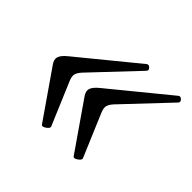

<svg xmlns="http://www.w3.org/2000/svg" viewBox="-99 -501 586 586"><g transform="rotate(45 194.0 -207.5)"><path d="M139 -29 33 -182Q23 -196 26.5 -207.5Q30 -219 47 -233L234 -386Q240 -391 247 -384Q254 -377 248 -371L113 -228Q103 -217 100.5 -207.5Q98 -198 105 -182L163 -45Q165 -39 154 -31.5Q143 -24 139 -29ZM276 -29 170 -182Q160 -196 163.5 -207.5Q167 -219 184 -233L371 -386Q377 -391 384 -384Q391 -377 385 -371L250 -228Q240 -217 237.5 -207.5Q235 -198 242 -182L300 -45Q302 -39 291 -31.5Q280 -24 276 -29Z"/></g></svg>

Font: Junicode Two Beta Condensed
Style: Italic
Weight: 400
Width: 3
Italic angle: -9°
Version: Version 1.053; ttfautohint (v1.8.4)